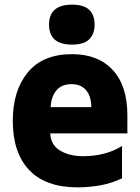

<svg xmlns="http://www.w3.org/2000/svg" viewBox="-20 -796 603 826"><path d="M314 10Q176 10 105.5 -64.5Q35 -139 35 -276Q35 -406 99.5 -484.5Q164 -563 290 -563Q402 -563 465 -495Q528 -427 528 -300V-222H196Q199 -171 239.5 -147.5Q280 -124 338 -124Q385 -124 427.5 -135Q470 -146 505 -168V-29Q462 -8 413 1Q364 10 314 10ZM373 -335Q372 -384 349.5 -409Q327 -434 288 -434Q245 -434 222.5 -407Q200 -380 198 -335ZM290 -604Q191 -604 191 -690Q191 -776 290 -776Q340 -776 363.5 -754Q387 -732 387 -690Q387 -650 364 -627Q341 -604 290 -604Z"/></svg>

Font: Noto Sans Mono SemiCondensed Black
Style: Regular
Weight: 900
Width: 4
Designer: Monotype Design Team
Foundry: Monotype Imaging Inc.
Version: Version 2.014; ttfautohint (v1.8.4.7-5d5b)